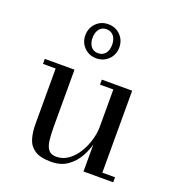

<svg xmlns="http://www.w3.org/2000/svg" viewBox="-134 -837 874 954"><g transform="rotate(20 303.0 -360.0)"><path d="M242 10Q184 10 154.8 -9.8Q125.5 -29.5 115.5 -63.5Q105.5 -97.5 105.5 -141V-433.5H38.5V-460H195.5V-157Q195.5 -115 199.5 -84.8Q203.5 -54.5 216.8 -38.5Q230 -22.5 257 -22.5Q292.5 -22.5 321 -43.2Q349.5 -64 369.5 -96.8Q389.5 -129.5 400 -166.5Q410.5 -203.5 410.5 -235L425 -236.5Q425 -204.5 415.8 -162.2Q406.5 -120 385.8 -80.8Q365 -41.5 329.5 -15.8Q294 10 242 10ZM410.5 0V-433.5H340V-460H500.5V-26.5H567.5V0ZM277 -550Q239 -550 213.2 -575.8Q187.5 -601.5 187.5 -639.5Q187.5 -678 213.2 -704Q239 -730 277 -730Q315.5 -730 341.2 -704Q367 -678 367 -639.5Q367 -601.5 341.2 -575.8Q315.5 -550 277 -550ZM277 -577Q293.5 -577 305.2 -585Q317 -593 323 -607.2Q329 -621.5 329 -639.5Q329 -658 323 -672.5Q317 -687 305.2 -695.2Q293.5 -703.5 277 -703.5Q260.5 -703.5 249 -695.2Q237.5 -687 231.5 -672.5Q225.5 -658 225.5 -639.5Q225.5 -621.5 231.5 -607.2Q237.5 -593 249 -585Q260.5 -577 277 -577Z"/></g></svg>

Font: Bodoni Moda 9pt
Style: Regular
Weight: 400
Designer: Owen Earl
Foundry: indestructible type
Version: Version 2.005